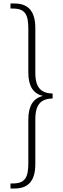

<svg xmlns="http://www.w3.org/2000/svg" viewBox="-20 -819 361 1098"><path d="M40 -799V-770H55C125 -770 142 -734 142 -653V-404C142 -328 169 -284 224 -271V-270C169 -256 142 -212 142 -136V113C142 193 125 230 55 230H40V259H63C135 259 182 223 182 119V-138C182 -228 220 -254 281 -256V-284C220 -286 182 -312 182 -402V-658C182 -762 135 -799 63 -799Z"/></svg>

Font: Noto Serif Sinhala ExtraCondensed ExtraLight
Style: Regular
Weight: 200
Width: 2
Designer: Jelle Bosma - Monotype Design Team
Foundry: Monotype Imaging Inc.
Version: Version 2.007